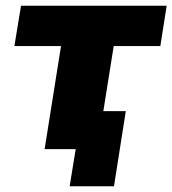

<svg xmlns="http://www.w3.org/2000/svg" viewBox="-20 -518 599 667"><path d="M222 129 243 0H135L192 -358H30L53 -498H559L537 -358H375L339 -132H417L376 129Z"/></svg>

Font: Nunito Sans 10pt Black
Style: Italic
Weight: 900
Italic angle: -9°
Designer: Vernon Adams
Foundry: Vernon Adams
Version: Version 3.101;gftools[0.9.27]